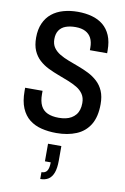

<svg xmlns="http://www.w3.org/2000/svg" viewBox="-105 -758 721 1107"><g transform="rotate(10 255.5 -204.5)"><path d="M257 12Q210 12 169.5 2Q129 -8 99 -31.5Q69 -55 52 -95Q35 -135 35 -195Q35 -200 35 -205Q35 -210 35 -214H137Q137 -210 137 -204.5Q137 -199 137 -194Q137 -153 150 -127Q163 -101 189.5 -89Q216 -77 255 -77Q277 -77 295.5 -81Q314 -85 328.5 -93.5Q343 -102 353.5 -114.5Q364 -127 369.5 -144.5Q375 -162 375 -184Q375 -215 361 -236Q347 -257 323.5 -271Q300 -285 271 -296.5Q242 -308 211 -319.5Q180 -331 150.5 -345.5Q121 -360 97.5 -381.5Q74 -403 60.5 -434Q47 -465 47 -510Q47 -558 63 -594Q79 -630 107.5 -653Q136 -676 175 -687Q214 -698 259 -698Q304 -698 342 -687.5Q380 -677 407.5 -654.5Q435 -632 450.5 -596Q466 -560 466 -508V-492H365V-507Q365 -540 353.5 -562.5Q342 -585 319 -597Q296 -609 261 -609Q228 -609 203.5 -600Q179 -591 165.5 -571Q152 -551 152 -520Q152 -490 166 -470Q180 -450 203.5 -436Q227 -422 256 -411Q285 -400 316 -388.5Q347 -377 376 -362.5Q405 -348 429 -326Q453 -304 466.5 -272.5Q480 -241 480 -196Q480 -122 452 -76Q424 -30 373.5 -9Q323 12 257 12ZM212 289V249Q235 249 245 233Q255 217 255 184H221V81H299V166Q299 210 289 237Q279 264 260 276.5Q241 289 212 289Z"/></g></svg>

Font: Archivo Condensed Medium
Style: Regular
Weight: 500
Width: 3
Designer: Hector Gatti
Foundry: Omnibus-Type
Version: Version 2.001